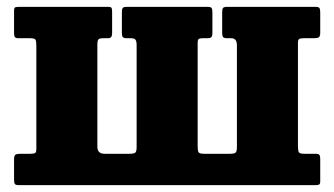

<svg xmlns="http://www.w3.org/2000/svg" viewBox="-20 -540 975 560"><path d="M378.5 -408Q378.5 -419.5 375.2 -424Q372 -428.5 362 -428.5H350Q341.5 -428.5 338.5 -431.5Q335.5 -434.5 335.5 -445.5V-505Q335.5 -514 338.2 -517Q341 -520 349.5 -520H585.5Q594.5 -520 597 -516.8Q599.5 -513.5 599.5 -504V-444.5Q599.5 -434 596 -431.2Q592.5 -428.5 585 -428.5H570.5Q562.5 -428.5 559.5 -426.2Q556.5 -424 556.5 -414.5V-114Q556.5 -101 559 -96.2Q561.5 -91.5 574.5 -91.5H651Q663 -91.5 667 -94.8Q671 -98 671 -111V-408Q671 -428.5 654.5 -428.5H643Q634 -428.5 631 -431.5Q628 -434.5 628 -445.5V-505Q628 -514 630.8 -517Q633.5 -520 642 -520H900Q909 -520 911.5 -516.8Q914 -513.5 914 -504V-444.5Q914 -434 909.8 -431.2Q905.5 -428.5 896 -428.5H866Q856 -428.5 852.5 -426.2Q849 -424 849 -414.5V-114Q849 -101 851.5 -96.2Q854 -91.5 867 -91.5H901Q909 -91.5 911.5 -88.2Q914 -85 914 -76.5V-11Q914 -3 910.2 -1.5Q906.5 0 898.5 0H35Q26 0 23.5 -3.2Q21 -6.5 21 -16V-75.5Q21 -86 25.2 -88.8Q29.5 -91.5 39 -91.5H69Q79 -91.5 82.5 -93.8Q86 -96 86 -105.5V-406Q86 -419 83.8 -423.8Q81.5 -428.5 68 -428.5H34Q26 -428.5 23.5 -431.8Q21 -435 21 -443.5V-509Q21 -517.5 24.8 -518.8Q28.5 -520 36.5 -520H296Q304 -520 305.5 -516.5Q307 -513 307 -504.5V-443Q307 -428.5 296 -428.5H280.5Q270.5 -428.5 267.2 -425.2Q264 -422 264 -409V-112Q264 -91.5 285 -91.5H358.5Q370.5 -91.5 374.5 -94.8Q378.5 -98 378.5 -111Z"/></svg>

Font: Besley* Narrow Heavy
Style: Regular
Weight: 800
Width: 4
Designer: Owen Earl
Foundry: indestructible type*
Version: Version 3.000; ttfautohint (v1.8.3)